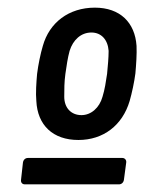

<svg xmlns="http://www.w3.org/2000/svg" viewBox="-20 -728 377 502"><path d="M185 -362C250 -362 300 -400 319 -464C325 -485 331 -513 334 -536C336 -559 338 -587 337 -608C333 -669 294 -708 228 -708C160 -708 109 -669 92 -608C86 -588 80 -559 77 -535C75 -513 73 -484 75 -464C78 -401 118 -362 185 -362ZM193 -427C166 -427 148 -446 148 -475C148 -493 148 -514 151 -535C154 -556 157 -577 162 -595C171 -624 192 -643 219 -643C245 -643 262 -624 264 -595C264 -577 262 -556 260 -535C257 -515 254 -494 248 -475C240 -446 218 -427 193 -427ZM45 -246H291C298 -246 303 -251 304 -258L310 -303C311 -310 306 -315 300 -315H53C46 -315 41 -310 40 -303L35 -258C34 -251 38 -246 45 -246Z"/></svg>

Font: Barlow Semi Condensed SemiBold
Style: Italic
Weight: 600
Width: 4
Italic angle: -7°
Designer: Jeremy Tribby
Foundry: Tribby Type
Version: Version 1.422;hotconv 1.0.109;makeotfexe 2.5.65596